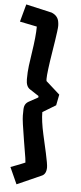

<svg xmlns="http://www.w3.org/2000/svg" viewBox="-66 -823 463 1094"><g transform="rotate(5 166.0 -276.0)"><path d="M190.4 -375 191.4 -363.8 270.5 -293 258.3 -231 183.1 -185.5Q183.1 -135.3 200.2 -58.6L223.6 45.4Q237.3 107.9 237.3 126Q237.3 166 209.5 176.3L72.3 237.3L29.3 142.1L77.1 124Q94.2 117.2 102.1 113.8L112.3 109.4Q112.3 102.1 109.4 83.5L93.3 -13.7Q74.2 -127.4 74.2 -155.3Q74.2 -183.1 74.7 -192.9Q75.2 -202.6 77.6 -210.9Q83 -227.5 99.1 -236.8L153.3 -266.6V-274.9L101.6 -308.6Q79.1 -323.2 79.1 -364.3Q79.1 -405.3 83.7 -441.7Q88.4 -478 94.2 -515.6Q109.4 -612.8 109.4 -668L11.2 -688L38.6 -788.6L186.5 -754.9Q223.1 -740.2 228.5 -705.1Q230.5 -693.8 230.5 -682.9Q230.5 -671.9 227.5 -649.4Q224.6 -627 220.2 -597.7L210.4 -535.6Q190.4 -412.1 190.4 -375Z"/></g></svg>

Font: Passero One
Style: Regular
Weight: 400
Designer: Viktoriya Grabowska
Foundry: Viktoriya Grabowska
Version: Version 1.003